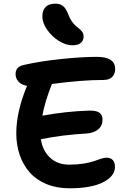

<svg xmlns="http://www.w3.org/2000/svg" viewBox="-20 -1061 691 1047"><path d="M375 -814Q338.4 -814 299.8 -838.6Q261.2 -863.3 236.1 -900.1Q210.9 -937 210.9 -971.2Q210.9 -1003.9 228.5 -1022.5Q246.1 -1041 282.2 -1041Q308.1 -1041 324.2 -1027.8Q340.3 -1014.6 353 -981Q360.4 -960.4 371.8 -944.3Q383.3 -928.2 394 -919.2Q404.8 -910.2 414.6 -902.1Q424.3 -894 430.2 -884.5Q436 -875 436 -862.8Q436 -839.8 420.7 -826.9Q405.3 -814 375 -814ZM358.9 -34.2Q288.6 -34.2 232.9 -57.4Q177.2 -80.6 141.6 -121.3Q106 -162.1 87.4 -216.3Q68.8 -270.5 68.8 -334Q68.8 -447.3 123 -582Q124 -584 125.5 -587.4Q127 -590.8 127.9 -592.8Q97.7 -597.7 81.3 -615.5Q64.9 -633.3 64.9 -657.2Q64.9 -696.3 106.9 -706.1Q197.8 -727.1 312.3 -739Q426.8 -751 507.8 -751Q607.9 -751 607.9 -685.1Q607.9 -658.2 592 -641.6Q576.2 -625 545.9 -625Q424.8 -625 263.2 -603Q224.1 -504.9 210.9 -430.2Q341.3 -454.1 469.2 -458Q507.3 -458 523.2 -445.6Q539.1 -433.1 539.1 -409.2Q539.1 -374.5 515.1 -355.2Q491.2 -335.9 452.1 -333Q316.9 -325.2 203.1 -301.8Q212.4 -238.3 253.4 -200.7Q294.4 -163.1 357.9 -163.1Q399.4 -163.1 435.8 -168.9Q472.2 -174.8 492.2 -182.1Q512.2 -189.5 530.5 -195.3Q548.8 -201.2 559.1 -201.2Q583 -201.2 595 -188.2Q606.9 -175.3 606.9 -151.9Q606.9 -99.6 541.7 -66.9Q476.6 -34.2 358.9 -34.2Z"/></svg>

Font: Shantell Sans Bouncy
Style: Regular
Weight: 600
Designer: Stephen Nixon, Anya Danilova, Shantell Martin
Foundry: Arrow Type
Version: Version 1.006;[9816181b4]